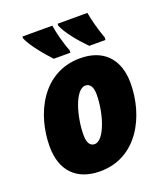

<svg xmlns="http://www.w3.org/2000/svg" viewBox="-141 -864 843 972"><g transform="rotate(-20 280.0 -378.0)"><path d="M396 -606H483L484 -619C463 -678 450 -730 444 -766H284L283 -756C300 -713 352 -650 396 -606ZM205 -606H294L295 -619C275 -668 262 -724 255 -766H94V-756C111 -714 165 -648 205 -606ZM232 10C432 10 528 -181 528 -358C528 -487 456 -563 330 -563C126 -563 33 -368 33 -195C33 -65 105 10 232 10ZM252 -129C227 -129 214 -151 214 -191C214 -290 253 -424 308 -424C333 -424 347 -403 347 -362C347 -264 306 -129 252 -129Z"/></g></svg>

Font: Noto Sans SemiCondensed Black
Style: Italic
Weight: 900
Width: 4
Italic angle: -12°
Designer: Monotype Design Team
Foundry: Monotype Imaging Inc.
Version: Version 2.013